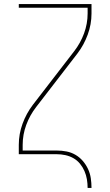

<svg xmlns="http://www.w3.org/2000/svg" viewBox="-20 -755 540 940"><path d="M409 165Q409 144 405.5 123Q402 102 393.5 82.5Q385 63 371.5 46.5Q358 30 339.5 19.5Q321 9 300 4.5Q279 0 258 0H72V-46Q72 -99 90.5 -149.5Q109 -200 141 -242L343 -504Q374 -544 391.5 -591.5Q409 -639 409 -689V-717H72V-735H428V-689Q428 -636 409.5 -585.5Q391 -535 359 -493L157 -231Q126 -191 108.5 -143.5Q91 -96 91 -46V-18H258Q282 -18 305.5 -13.5Q329 -9 349.5 3Q370 15 385.5 33Q401 51 411 72.5Q421 94 424.5 117.5Q428 141 428 165Z"/></svg>

Font: Iosevka Curly Thin
Style: Regular
Weight: 100
Monospace: yes
Designer: Belleve Invis
Foundry: Belleve Invis
Version: Version 22.1.2; ttfautohint (v1.8.4)